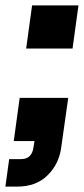

<svg xmlns="http://www.w3.org/2000/svg" viewBox="-66 -516 311 712"><path d="M31 -336 53 -496H225L203 -336ZM-46 176 -32 74H12Q52 74 58 31L62 7H-15L7 -153H187L161 31Q153 92 110.5 134Q68 176 -2 176Z"/></svg>

Font: Host Grotesk ExtraBold
Style: Italic
Weight: 800
Italic angle: -8°
Designer: Doğukan Karapınar
Foundry: Element Type
Version: Version 1.003; ttfautohint (v1.8.4.7-5d5b)